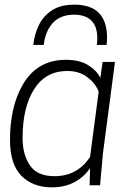

<svg xmlns="http://www.w3.org/2000/svg" viewBox="-20 -796 556 825"><path d="M474 -530H421ZM203 9Q121 9 72 -40.5Q23 -90 23 -195Q23 -335 76 -429Q138 -539 263 -539Q322 -539 359 -516Q396 -493 411 -461L421 -530H474L422 -135L410 0H365L367 -73Q308 9 203 9ZM214 -39Q313 -39 367 -122L404 -402Q391 -437 356 -464Q321 -491 269 -491Q176 -491 126.5 -412.5Q77 -334 77 -203Q77 -132 108.5 -85.5Q140 -39 214 -39ZM438 -603H396Q398 -619 398 -632Q398 -731 300 -733Q240 -733 207.5 -698Q175 -663 168 -603H123Q128 -649 147 -688Q166 -727 203 -751.5Q240 -776 300 -776Q437 -776 440 -639Q440 -621 438 -603Z"/></svg>

Font: Tanohe Sans Light
Style: Italic
Weight: 300
Designer: Village Type and Design LLC & Cristiano Sobral
Foundry: Cooper Hewitt Smithsonian Design Museum
Version: Version 1.00;September 29, 2021;FontCreator 13.0.0.2655 64-b